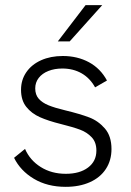

<svg xmlns="http://www.w3.org/2000/svg" viewBox="-20 -717 506 744"><path d="M34.5 -105.5 77 -140Q96 -96 137.8 -69.8Q179.5 -43.5 235 -43.5Q289 -43.5 321.2 -67.8Q353.5 -92 353.5 -133.5Q353.5 -166 335.2 -185.2Q317 -204.5 290.2 -214.5Q263.5 -224.5 215.5 -236.5Q167 -248.5 134.5 -263Q102 -277.5 81.8 -303Q61.5 -328.5 61.5 -369Q61.5 -407.5 82 -437.2Q102.5 -467 139.2 -483.5Q176 -500 223.5 -500Q280 -500 324.8 -475.8Q369.5 -451.5 394.5 -405L348.5 -378.5Q328.5 -414.5 296 -433Q263.5 -451.5 221.5 -451.5Q191.5 -451.5 167.5 -442Q143.5 -432.5 130 -415Q116.5 -397.5 116.5 -374.5Q116.5 -350 130 -334.5Q143.5 -319 168 -309Q192.5 -299 232.5 -289.5Q290.5 -275.5 325.8 -262Q361 -248.5 386.5 -219Q412 -189.5 412 -139.5Q412 -95.5 390.2 -62.2Q368.5 -29 328.2 -11Q288 7 234.5 7Q163.5 7 111.2 -24.2Q59 -55.5 34.5 -105.5ZM311.5 -697H376L250 -556.5H204Z"/></svg>

Font: HK Grotesk Light
Style: Regular
Weight: 300
Designer: Alfredo Marco Pradil
Foundry: Hanken Design Co.
Version: Version 3.001